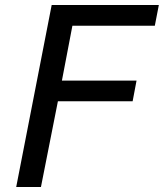

<svg xmlns="http://www.w3.org/2000/svg" viewBox="-20 -749 656 769"><path d="M44.9 0H144L211.9 -343.3H511.2L526.9 -426.3H228L270 -646H600.1L616.2 -729H187Z"/></svg>

Font: Hack
Style: Oblique
Weight: 400
Italic angle: -12°
Monospace: yes
Designer: Christopher Simpkins
Foundry: Christopher Simpkins
Version: Version 2.010